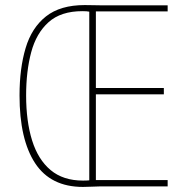

<svg xmlns="http://www.w3.org/2000/svg" viewBox="-20 -735 733 757"><path d="M314 -715Q336 -715 349 -714.5Q362 -714 379 -714H641V-690H358V-388H626V-363H358V-25H641V0H372Q358 0 342.5 1Q327 2 307 2Q180 2 118.5 -91.5Q57 -185 57 -359Q57 -465 81 -545.5Q105 -626 161.5 -670.5Q218 -715 314 -715ZM305 -691Q220 -691 171.5 -647.5Q123 -604 103 -529Q83 -454 83 -359Q83 -257 106.5 -181.5Q130 -106 179.5 -64.5Q229 -23 307 -23Q322 -23 332 -24V-689Q327 -690 320.5 -690.5Q314 -691 305 -691Z"/></svg>

Font: Noto Sans Georgian Condensed Thin
Style: Regular
Weight: 100
Width: 3
Designer: Monotype Design Team, Akaki Razmadze
Foundry: Google LLC
Version: Version 2.005; ttfautohint (v1.8.4.7-5d5b)